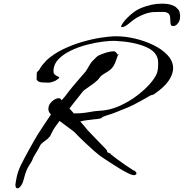

<svg xmlns="http://www.w3.org/2000/svg" viewBox="-20 -862 1003 1048"><path d="M863 -842Q895 -842 914.5 -835.5Q934 -829 941 -822Q946 -817 952.5 -810.5Q959 -804 961 -792Q963 -782 963 -774Q963 -767 962 -760Q961 -753 958 -746Q954 -737 945.5 -728.5Q937 -720 925 -720Q915 -720 912.5 -727Q910 -734 910 -743Q910 -770 905.5 -780Q901 -790 887 -795Q881 -797 868.5 -797Q856 -797 854 -797Q830 -797 816.5 -796Q803 -795 796 -793Q775 -789 749 -777Q723 -765 708 -753Q694 -741 676 -727.5Q658 -714 646 -714Q641 -714 641 -717Q641 -722 651 -736.5Q661 -751 673 -763Q693 -783 712 -797Q731 -811 757 -821Q780 -830 807 -836Q834 -842 863 -842ZM76 166Q64 166 64 146Q65 135 71.5 103.5Q78 72 95 37Q103 21 115.5 -2.5Q128 -26 142 -51.5Q156 -77 168 -97.5Q180 -118 186 -128Q201 -151 221 -181.5Q241 -212 258 -237Q244 -251 244 -268Q244 -291 264 -308.5Q284 -326 300 -326Q307 -326 311 -323V-322Q311 -322 312.5 -319.5Q314 -317 317 -315Q327 -326 334.5 -335.5Q342 -345 342 -345Q355 -363 374 -386Q393 -409 413 -432Q433 -455 447 -471Q451 -476 457.5 -487.5Q464 -499 471 -510.5Q478 -522 483 -527Q491 -534 501 -545Q511 -556 520 -560Q537 -568 560 -575Q583 -582 600 -582Q609 -582 615 -574Q621 -566 624 -562Q620 -550 610.5 -524.5Q601 -499 585 -484Q571 -472 550.5 -460.5Q530 -449 522 -436Q514 -424 495 -409.5Q476 -395 458 -383Q440 -371 433 -364Q429 -358 415.5 -341.5Q402 -325 386.5 -305Q371 -285 359 -270L383 -243Q429 -243 463 -249.5Q497 -256 519 -257Q576 -259 629.5 -282.5Q683 -306 727 -339.5Q771 -373 798 -404Q825 -435 835 -458.5Q845 -482 843 -525Q841 -578 776 -606Q711 -634 608 -639Q584 -640 543 -635Q502 -630 455.5 -618Q409 -606 367 -586Q325 -566 298.5 -538Q272 -510 272 -473Q272 -460 280 -454Q288 -448 295.5 -445Q303 -442 303 -438Q303 -435 291 -427Q283 -420 268 -415.5Q253 -411 248 -411Q225 -411 206.5 -412.5Q188 -414 180 -427V-428Q180 -452 180.5 -460Q181 -468 183.5 -470Q186 -472 190.5 -476.5Q195 -481 203 -496Q205 -500 212.5 -508.5Q220 -517 227 -525Q234 -533 235 -534Q274 -569 325 -593.5Q376 -618 429.5 -633.5Q483 -649 531.5 -656.5Q580 -664 616 -664Q663 -664 716.5 -651.5Q770 -639 817.5 -616Q865 -593 895 -560.5Q925 -528 925 -489Q925 -458 901 -422Q877 -386 821 -348Q815 -344 808 -343Q801 -342 796 -338L752 -313Q729 -300 709 -290Q689 -280 665.5 -270.5Q642 -261 607 -247Q600 -244 586 -239.5Q572 -235 558 -230.5Q544 -226 537.5 -223Q531 -220 539 -220H540Q524 -213 508 -212Q492 -211 473 -208Q473 -208 455 -206Q437 -204 418 -199Q426 -190 432.5 -182.5Q439 -175 439 -175Q450 -159 484.5 -124Q519 -89 558 -48Q564 -42 564.5 -37.5Q565 -33 567 -30Q572 -29 578.5 -26Q585 -23 587 -18Q597 -10 619 6.5Q641 23 665 39.5Q689 56 704 65H703Q716 70 720.5 75Q725 80 725 84Q725 89 719.5 92Q714 95 710 94Q700 94 678 83Q656 72 629.5 56Q603 40 577.5 23Q552 6 534 -6Q517 -18 494.5 -37.5Q472 -57 450.5 -77.5Q429 -98 413 -113.5Q397 -129 392 -135Q390 -139 375.5 -149.5Q361 -160 342 -174.5Q323 -189 305 -202Q276 -164 267 -146Q258 -128 253 -118Q243 -105 223 -91Q203 -77 198 -66Q193 -55 184 -40Q175 -25 167 -11.5Q159 2 157 10Q154 19 139 41Q124 63 113 104Q105 138 94.5 152Q84 166 76 166ZM627 -563Q627 -557 624 -562Q627 -572 627 -564Z"/></svg>

Font: Vujahday Script
Style: Regular
Weight: 400
Designer: Robert E. Leuschke
Foundry: Robert E. Leuschke
Version: Version 1.010; ttfautohint (v1.8.3)